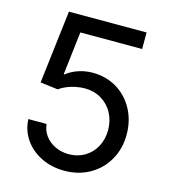

<svg xmlns="http://www.w3.org/2000/svg" viewBox="-110 -817 813 914"><g transform="rotate(15 296.5 -359.5)"><path d="M62.5 -183.6H152.3Q155.3 -151.9 174.3 -126.2Q193.4 -100.6 224.1 -86.2Q254.9 -71.8 291 -71.8Q334.5 -71.8 369.1 -92.3Q403.8 -112.8 423.3 -149.2Q442.9 -185.5 442.9 -231Q442.9 -277.3 422.6 -314.7Q402.3 -352.1 366.2 -373.3Q330.1 -394.5 285.2 -394.5Q263.2 -394.5 239.7 -389.6Q216.3 -384.8 195.6 -376Q174.8 -367.2 160.6 -356.4L73.7 -367.2L116.7 -727.5H499.5V-646H194.8L169.9 -433.6H173.8Q196.8 -452.6 231 -464.4Q265.1 -476.1 302.2 -476.1Q368.2 -476.1 420.9 -444.6Q473.6 -413.1 503.7 -357.4Q533.7 -301.8 533.7 -232.4Q533.7 -163.6 502.2 -108.2Q470.7 -52.7 415.5 -21.5Q360.4 9.8 291 9.8Q228 9.8 176.8 -15.4Q125.5 -40.5 95.2 -84.5Q64.9 -128.4 62.5 -183.6Z"/></g></svg>

Font: Raveo Variable
Style: Regular
Weight: 400
Designer: Jakub Foglar, Rasmus Andersson (Inter)
Foundry: Jakubfoglar.com
Version: Version 1.000;Glyphs 3.2.3 (3260)